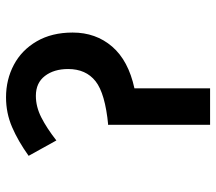

<svg xmlns="http://www.w3.org/2000/svg" viewBox="-60 -657 717 637"><g transform="rotate(-90 298.5 -338.5)"><path d="M324 -251V0H203V-336L202 -338Q307 -348 347.5 -380Q388 -412 388 -471Q388 -518 365 -548Q342 -578 299 -578Q263 -578 227.5 -560Q192 -542 151 -510L100 -602Q149 -637 195.5 -657Q242 -677 294 -677Q353 -677 402 -651Q451 -625 480 -575Q509 -525 509 -456Q509 -379 462.5 -325Q416 -271 324 -251Z"/></g></svg>

Font: MartelSansBold
Style: Bold
Weight: 700
Designer: Dan Reynolds and Mathieu Réguer
Foundry: Dan Reynolds and Mathieu Réguer
Version: Version 1.002; ttfautohint (v1.1) -l 5 -r 5 -G 72 -x 0 -D la